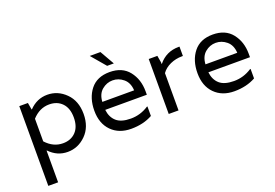

<svg xmlns="http://www.w3.org/2000/svg" viewBox="-121 -1077 2401 1674"><g transform="rotate(-20 1079.0 -240.5)"><path d="M173 -64H170V230H79V-510H159L170 -446H173Q244 -520 341 -520Q438 -520 510.5 -448Q583 -376 583 -255Q583 -134 510.5 -62Q438 10 341 10Q244 10 173 -64ZM328 -435Q238 -435 170 -360V-150Q238 -75 328 -75Q402 -75 447 -122Q492 -169 492 -255Q492 -341 447 -388Q402 -435 328 -435Z M1158 -255V-223H772Q780 -153 824 -114Q868 -75 957.5 -75Q1047 -75 1123 -125H1128V-37Q1044 10 930.5 10Q817 10 748.5 -59.5Q680 -129 680 -247.5Q680 -366 741 -443Q802 -520 919 -520Q1036 -520 1097 -443Q1158 -366 1158 -255ZM772 -297H1067Q1063 -369 1018.5 -406Q974 -443 919 -443Q864 -443 820 -406Q776 -369 772 -297ZM806 -711H905L981 -578H919Z M1561 -520H1569V-433H1561Q1502 -433 1451 -410Q1400 -387 1371 -346V0H1280V-510H1360L1371 -446V-431H1373Q1445 -520 1561 -520Z M2115 -255V-223H1729Q1737 -153 1781 -114Q1825 -75 1914.5 -75Q2004 -75 2080 -125H2085V-37Q2001 10 1887.5 10Q1774 10 1705.5 -59.5Q1637 -129 1637 -247.5Q1637 -366 1698 -443Q1759 -520 1876 -520Q1993 -520 2054 -443Q2115 -366 2115 -255ZM1729 -297H2024Q2020 -369 1975.5 -406Q1931 -443 1876 -443Q1821 -443 1777 -406Q1733 -369 1729 -297Z"/></g></svg>

Font: Varela
Style: Regular
Weight: 400
Designer: Joe Prince
Foundry: Joe Prince
Version: Version 1.000